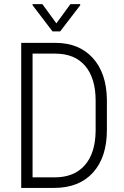

<svg xmlns="http://www.w3.org/2000/svg" viewBox="-20 -921 610 941"><path d="M84 0V-710.9H251.5Q367.2 -710.9 434.6 -637Q502 -563 503.9 -433.1V-284.2Q503.9 -150.4 435.8 -75.2Q367.7 0 244.6 0ZM139.6 -658.2V-51.8H247.6Q342.8 -51.8 395 -110.6Q447.3 -169.4 448.7 -278.8V-427.7Q448.7 -537.1 397.7 -597.7Q346.7 -658.2 250 -658.2ZM256.3 -806.6 325.2 -900.9H373V-895L274.9 -767.1H237.3L139.6 -895.5V-900.9H187.5Z"/></svg>

Font: Roboto Condensed Light
Style: Regular
Weight: 300
Designer: Google
Version: Version 2.134; 2016